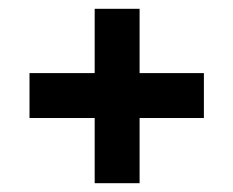

<svg xmlns="http://www.w3.org/2000/svg" viewBox="-20 -551 529 436"><path d="M195 -135H297V-283H443V-385H297V-531H195V-385H47V-283H195Z"/></svg>

Font: Lineal
Style: Bold
Weight: 700
Designer: Created by Frank Adebiaye with contributions from Anton Moglia & Ariel Martín Pérez
Created by Frank ADEBIAYE with FontF
Foundry: Velvetyne Type Foundry
Version: Version 2.000;Glyphs 3.2 (3227)